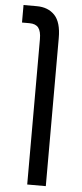

<svg xmlns="http://www.w3.org/2000/svg" viewBox="-57 -624 381 895"><g transform="rotate(5 133.0 -176.0)"><path d="M106 240V-440Q106 -477 93 -493.5Q80 -510 51 -510H16V-592H78Q131 -592 162 -559.5Q193 -527 193 -453V240Z"/></g></svg>

Font: Noto Sans Hebrew SemiCondensed
Style: Regular
Weight: 400
Width: 4
Designer: Monotype Design Team
Foundry: Monotype Imaging Inc.
Version: Version 2.003